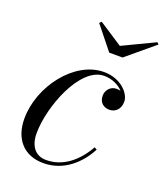

<svg xmlns="http://www.w3.org/2000/svg" viewBox="-129 -768 744 866"><g transform="rotate(20 243.0 -335.0)"><path d="M324 -605 210 -679.5 201 -670.5 289.5 -560H353.5L486 -670.5L477.5 -678.5ZM386 -129.5 374 -136.5C333 -63.5 270 -7.5 187 -7.5C134 -7.5 106 -47 106 -106.5C106 -235.5 190.5 -454 304.5 -454C344 -454 376.5 -437 396 -416C389.5 -417.5 382.5 -418 375 -418C349.5 -418 328 -395.5 328 -368C328 -333 352.5 -318 377.5 -318C406.5 -318 429 -339.5 429 -375C429 -414 380 -470 298 -470C157 -470 31.5 -305 31.5 -150C31.5 -55 84 10 180 10C276 10 346.5 -54 386 -129.5Z"/></g></svg>

Font: Bodoni* 16pt
Style: Italic
Weight: 400
Italic angle: -13°
Version: Version 2.3